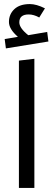

<svg xmlns="http://www.w3.org/2000/svg" viewBox="-20 -924 262 944"><path d="M212 -767 218 -720 9 -686 3 -732 68 -743Q24 -781 24 -816Q24 -854 50.5 -879Q77 -904 127 -904Q159 -904 201 -883L173 -838Q146 -853 121 -853Q75 -853 75 -814Q75 -786 119 -751ZM73 0V-626L149 -635V0Z"/></svg>

Font: FiraGO Book
Style: Regular
Weight: 350
Designer: bBox Type
Foundry: bBox Type GmbH
Version: Version 1.001;PS 001.001;hotconv 1.0.88;makeotf.lib2.5.64775